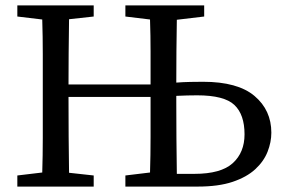

<svg xmlns="http://www.w3.org/2000/svg" viewBox="-20 -689 1042 709"><path d="M631 -310Q631 -245 631.5 -179Q632 -113 633 -47H698Q796 -47 839.5 -86.5Q883 -126 883 -193Q883 -266 845.5 -301.5Q808 -337 708 -337Q692 -337 671.5 -336.5Q651 -336 631 -335ZM443 -628V-669H734V-628L633 -616Q632 -559 631.5 -501Q631 -443 631 -384Q657 -386 684 -386.5Q711 -387 730 -387Q858 -387 920 -334.5Q982 -282 982 -199Q982 -164 968 -128.5Q954 -93 922.5 -64Q891 -35 839 -17.5Q787 0 710 0H443V-41L534 -52Q536 -116 536 -184Q536 -252 536 -329V-331H233V-329Q233 -253 233.5 -184.5Q234 -116 235 -51L326 -41V0H44V-41L136 -52Q138 -115 138 -180Q138 -245 138 -310V-359Q138 -424 138 -488.5Q138 -553 136 -617L44 -628V-669H326V-628L235 -618Q234 -554 233.5 -491.5Q233 -429 233 -377H536Q536 -437 536 -497.5Q536 -558 534 -617Z"/></svg>

Font: Source Serif Pro
Style: Regular
Weight: 400
Designer: Frank Grießhammer
Foundry: Adobe Systems Incorporated
Version: Version 3.001;hotconv 1.0.111;makeotfexe 2.5.65597